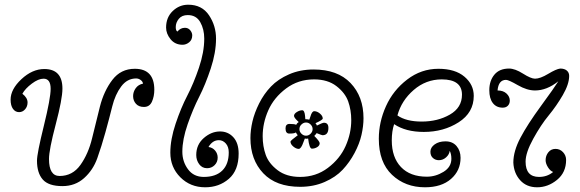

<svg xmlns="http://www.w3.org/2000/svg" viewBox="-20 -784 2461 815"><path d="M591 -330Q569 -330 557 -343.5Q545 -357 545 -376Q545 -394 556 -409.5Q567 -425 587 -429Q586 -438 577 -444.5Q568 -451 558 -451Q520 -451 494.5 -417Q469 -383 456.5 -332.5Q444 -282 427.5 -222.5Q411 -163 393 -112.5Q375 -62 337 -28Q299 6 245 6Q186 6 161.5 -22Q137 -50 137 -102Q137 -132 166 -249.5Q195 -367 195 -407Q195 -450 165 -450Q143 -450 115 -429Q87 -408 75 -386Q97 -369 97 -349Q97 -332 86.5 -320Q76 -308 61 -308Q45 -308 35 -322Q25 -336 25 -361Q25 -405 71 -448Q117 -491 168 -491Q245 -491 245 -408Q245 -364 216.5 -256Q188 -148 188 -109Q188 -37 233 -37Q288 -37 321.5 -84Q355 -131 371 -197.5Q387 -264 404 -331Q421 -398 457 -445Q493 -492 552 -492Q635 -492 635 -403Q635 -375 625 -352.5Q615 -330 591 -330Z M851 11Q788 11 745.5 -31.5Q703 -74 703 -136Q703 -192 725.5 -259Q748 -326 775 -378Q802 -430 824.5 -496.5Q847 -563 847 -620Q847 -660 830 -690Q813 -720 777 -720Q752 -720 739 -704Q726 -688 726 -669Q726 -654 733 -650Q746 -666 765 -666Q779 -666 787.5 -655.5Q796 -645 796 -634Q796 -615 783 -604.5Q770 -594 755 -594Q723 -594 704 -617.5Q685 -641 685 -667Q685 -710 713 -737Q741 -764 779 -764Q837 -764 867 -719.5Q897 -675 897 -620Q897 -561 874.5 -493Q852 -425 825.5 -373Q799 -321 776.5 -256.5Q754 -192 754 -140Q754 -98 778 -65.5Q802 -33 845 -33Q896 -33 923.5 -60Q951 -87 951 -137Q951 -161 938.5 -175Q926 -189 909 -189Q882 -189 865 -160Q882 -158 893 -145Q904 -132 904 -115Q904 -96 891 -83Q878 -70 859 -70Q838 -70 825.5 -87Q813 -104 813 -126Q813 -170 845 -198Q877 -226 914 -226Q948 -226 970.5 -201.5Q993 -177 993 -132Q993 -61 951.5 -25Q910 11 851 11Z M1254 9Q1152 9 1097.5 -48.5Q1043 -106 1043 -198Q1043 -231 1051.5 -268Q1060 -305 1080 -345Q1100 -385 1130 -416.5Q1160 -448 1207 -468.5Q1254 -489 1311 -489Q1413 -489 1468 -431.5Q1523 -374 1523 -282Q1523 -249 1514.5 -211.5Q1506 -174 1485 -134.5Q1464 -95 1434.5 -63.5Q1405 -32 1358 -11.5Q1311 9 1254 9ZM1254 -33Q1321 -33 1372 -71.5Q1423 -110 1447 -164Q1471 -218 1471 -274Q1471 -317 1458 -353.5Q1445 -390 1408 -418.5Q1371 -447 1313 -447Q1246 -447 1194.5 -408.5Q1143 -370 1119 -316Q1095 -262 1095 -206Q1095 -163 1108 -126.5Q1121 -90 1158.5 -61.5Q1196 -33 1254 -33ZM1248 -266Q1228 -284 1228 -292Q1228 -301 1240 -308.5Q1252 -316 1263 -316Q1268 -316 1271 -309.5Q1274 -303 1275 -291Q1276 -279 1276 -278Q1285 -278 1293 -276Q1294 -277 1297.5 -289Q1301 -301 1305 -306.5Q1309 -312 1314 -312Q1326 -312 1338 -302Q1350 -292 1350 -281Q1350 -275 1319 -261Q1324 -256 1325 -251Q1349 -263 1355 -263Q1374 -263 1374 -241Q1374 -210 1349 -210Q1346 -210 1324 -219Q1323 -216 1314 -207Q1337 -184 1337 -176Q1337 -166 1326.5 -159.5Q1316 -153 1304 -153Q1293 -153 1288 -196Q1281 -194 1274 -196Q1273 -195 1268 -180.5Q1263 -166 1258 -159Q1253 -152 1248 -152Q1237 -152 1225 -162Q1213 -172 1213 -183Q1213 -187 1244 -210Q1240 -214 1236 -222Q1231 -217 1208 -217Q1192 -217 1192 -239Q1192 -258 1209 -258Q1232 -258 1237 -254Q1241 -262 1248 -266ZM1259 -255Q1251 -247 1251 -236Q1251 -225 1259.5 -216.5Q1268 -208 1279 -208Q1290 -208 1298.5 -216.5Q1307 -225 1307 -236Q1307 -247 1298.5 -255.5Q1290 -264 1279 -264Q1268 -264 1259 -255Z M1889 -144Q1887 -128 1873.5 -116Q1860 -104 1843 -104Q1828 -104 1817.5 -113.5Q1807 -123 1807 -140Q1807 -158 1825 -171Q1843 -184 1871 -184Q1901 -184 1918 -164Q1935 -144 1935 -114Q1935 -60 1894.5 -24.5Q1854 11 1784 11Q1700 11 1644 -42Q1588 -95 1588 -195Q1588 -266 1618.5 -333.5Q1649 -401 1708.5 -446.5Q1768 -492 1841 -492Q1912 -492 1951.5 -458.5Q1991 -425 1991 -377Q1991 -306 1927 -265Q1863 -224 1779 -224Q1702 -224 1653 -257Q1643 -227 1643 -188Q1643 -116 1682 -75Q1721 -34 1792 -34Q1829 -34 1862.5 -54.5Q1896 -75 1896 -110Q1896 -130 1889 -144ZM1667 -294Q1704 -268 1770 -268Q1838 -268 1889.5 -297.5Q1941 -327 1941 -382Q1941 -447 1855 -447Q1788 -447 1736 -402Q1684 -357 1667 -294Z M2092 -400Q2116 -400 2130 -387Q2144 -374 2144 -357Q2144 -344 2136 -335.5Q2128 -327 2114 -327Q2087 -327 2072 -346.5Q2057 -366 2057 -401Q2057 -441 2078.5 -467Q2100 -493 2141 -493Q2166 -493 2200 -471.5Q2234 -450 2251 -450Q2273 -450 2307 -470.5Q2341 -491 2358 -493Q2376 -493 2386 -484.5Q2396 -476 2396 -462Q2396 -427 2369 -380.5Q2342 -334 2309 -294Q2276 -254 2243.5 -195Q2211 -136 2211 -98Q2211 -33 2268 -33Q2303 -33 2328 -54Q2316 -58 2306 -74Q2296 -90 2296 -104Q2296 -123 2307.5 -137.5Q2319 -152 2338 -152Q2357 -152 2370 -138Q2383 -124 2383 -105Q2383 -52 2344.5 -20.5Q2306 11 2260 11Q2215 11 2188 -19Q2161 -49 2159 -94Q2159 -142 2189 -199Q2219 -256 2276.5 -334.5Q2334 -413 2350 -439Q2301 -400 2251 -400Q2217 -400 2178 -422.5Q2139 -445 2128 -445Q2096 -445 2092 -400Z"/></svg>

Font: Bonbon
Style: Regular
Weight: 400
Designer: Ksenia Erulevich
Foundry: Cyreal (www.cyreal.org)
Version: Version 1.001